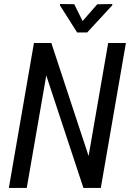

<svg xmlns="http://www.w3.org/2000/svg" viewBox="-20 -922 645 942"><path d="M457 -900.9 385.3 -818.8 344.2 -901.4 274.4 -902.3V-895.5L358.4 -762.7H407.7L530.8 -896V-902.3ZM389.2 0H474.6L597.7 -710.9H510.7L414.6 -156.7L231.9 -710.9H146.5L23.4 0H111.3L207 -551.8Z"/></svg>

Font: Roboto Condensed
Style: Italic
Weight: 400
Designer: Google
Version: Version 1.000;PS 001.000;hotconv 1.0.88;makeotf.lib2.5.64775